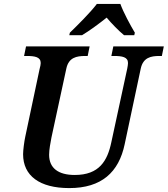

<svg xmlns="http://www.w3.org/2000/svg" viewBox="-20 -951 857 981"><path d="M337 -784 334 -771H399C436 -793 489 -832 525 -861C549 -832 587 -793 614 -771H666L669 -784C646 -822 610 -889 595 -931H475C440 -885 376 -822 337 -784ZM334 10C499 10 587 -71 617 -214L699 -600C711 -657 751 -665 794 -665H807L817 -714H559L549 -665H562C604 -665 634 -660 634 -629C634 -623 632 -609 630 -600L549 -225C529 -129 487 -57 362 -57C278 -57 231 -92 231 -160C231 -188 238 -222 243 -249L319 -601C331 -657 371 -665 415 -665H428L438 -714H113L103 -665H116C158 -665 188 -660 188 -629C188 -623 186 -611 182 -597L109 -252C104 -229 98 -184 98 -163C98 -53 182 10 334 10Z"/></svg>

Font: Noto Serif SemiBold
Style: Italic
Weight: 600
Italic angle: -12°
Designer: Monotype Design Team
Foundry: Monotype Imaging Inc.
Version: Version 2.014